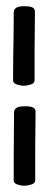

<svg xmlns="http://www.w3.org/2000/svg" viewBox="-20 -596 155 616"><path d="M22 -338Q22 -337 22 -359Q22 -381 22.5 -413.5Q23 -446 23.5 -479Q24 -512 24 -534.5Q24 -557 24 -557Q24 -557 25 -562Q26 -567 33 -571.5Q40 -576 57 -576Q77 -576 84.5 -572Q92 -568 92 -559V-547L91 -444V-338Q91 -329 79 -325Q67 -321 57 -321Q46 -321 34 -325Q22 -329 22 -338ZM24 -17Q24 -16 24 -38Q24 -60 24 -92.5Q24 -125 24.5 -158Q25 -191 25 -213.5Q25 -236 25 -236Q25 -236 26 -241Q27 -246 34 -250.5Q41 -255 59 -255Q79 -255 86.5 -251Q94 -247 94 -238V-226L93 -123V-17Q93 -8 80.5 -4Q68 0 58 0Q48 0 36 -4Q24 -8 24 -17Z"/></svg>

Font: Nerko One
Style: Regular
Weight: 400
Designer: Nermin Kahrimanovic
Foundry: Nermin Kahrimanovic
Version: Version 1.101